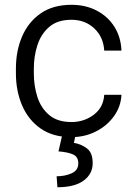

<svg xmlns="http://www.w3.org/2000/svg" viewBox="-20 -558 560 795"><path d="M275.9 -52.7Q328.1 -52.7 368.2 -82.8Q408.2 -112.8 411.6 -165.5H482.9Q480.5 -116.7 451.9 -76.9Q423.3 -37.1 377.2 -13.7Q331.1 9.8 275.9 9.8Q199.2 9.8 148.2 -25.9Q97.2 -61.5 71.5 -121.6Q45.9 -181.6 45.9 -253.9V-274.4Q45.9 -347.2 71.5 -407Q97.2 -466.8 148.2 -502.4Q199.2 -538.1 275.9 -538.1Q335 -538.1 380.9 -513.9Q426.8 -489.7 453.6 -447.3Q480.5 -404.8 482.9 -348.6H411.6Q408.2 -404.8 370.4 -440.4Q332.5 -476.1 275.9 -476.1Q218.3 -476.1 184.1 -446.8Q149.9 -417.5 135 -371.3Q120.1 -325.2 120.1 -274.4V-253.9Q120.1 -202.6 134.8 -156.7Q149.4 -110.8 183.6 -81.8Q217.8 -52.7 275.9 -52.7ZM236.8 4.9H292L286.1 33.7Q315.4 38.1 339.6 56.2Q363.8 74.2 363.8 117.7Q363.8 162.1 326.4 189.7Q289.1 217.3 217.8 217.3L214.4 171.9Q249.5 171.9 276.9 159.4Q304.2 147 304.2 118.7Q304.2 92.3 284.2 82.3Q264.2 72.3 222.2 68.8Z"/></svg>

Font: Vazirmatn RD UI Light
Style: Regular
Weight: 300
Designer: Saber Rastikerdar
Foundry: Saber Rastikerdar
Version: Version 33.003